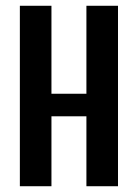

<svg xmlns="http://www.w3.org/2000/svg" viewBox="-20 -645 478 665"><path d="M48.8 -625H158.2V-320.3H279.3V-625H388.7V0H279.3V-242.2H158.2V0H48.8Z"/></svg>

Font: Sudo
Style: Bold
Weight: 700
Monospace: yes
Designer: Jens Kutilek
Foundry: Jens Kutilek
Version: Version 0.040